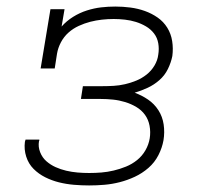

<svg xmlns="http://www.w3.org/2000/svg" viewBox="-20 -558 640 586"><path d="M252 8Q229 8 205.5 6Q182 4 160 -1.5Q138 -7 118 -17Q98 -27 82.5 -42.5Q67 -58 60 -80Q53 -102 56 -125Q57 -127 57 -128.5Q57 -130 58 -132H100Q100 -131 100 -129.5Q100 -128 99 -127Q96 -110 102.5 -93.5Q109 -77 121.5 -66Q134 -55 149.5 -48Q165 -41 182 -37Q199 -33 216.5 -31.5Q234 -30 252 -30Q271 -30 289.5 -31.5Q308 -33 327 -37.5Q346 -42 364.5 -49.5Q383 -57 398.5 -69.5Q414 -82 424 -99.5Q434 -117 437 -136Q440 -155 436.5 -174Q433 -193 422.5 -207.5Q412 -222 396 -231.5Q380 -241 362 -246.5Q344 -252 325 -254Q306 -256 286 -256H227L233 -295H293Q310 -295 327 -296Q344 -297 361.5 -301Q379 -305 396 -312Q413 -319 427.5 -330.5Q442 -342 451.5 -358Q461 -374 463 -391Q466 -409 463 -426Q460 -443 450 -456Q440 -469 425.5 -477.5Q411 -486 395 -491Q379 -496 361.5 -498Q344 -500 327 -500Q309 -500 291 -498Q273 -496 255.5 -491.5Q238 -487 220.5 -479Q203 -471 189 -458.5Q175 -446 166 -429Q157 -412 154 -394L147 -349H104L134 -530H177L168 -477Q183 -494 203 -506.5Q223 -519 245 -526Q267 -533 288.5 -535.5Q310 -538 332 -538Q355 -538 378 -535Q401 -532 422 -524.5Q443 -517 461 -504.5Q479 -492 490.5 -473.5Q502 -455 505.5 -432.5Q509 -410 506 -387Q502 -367 492.5 -347.5Q483 -328 466.5 -313.5Q450 -299 430.5 -290Q411 -281 391 -275Q413 -267 432 -254Q451 -241 463.5 -221.5Q476 -202 479.5 -178Q483 -154 479 -130Q475 -107 463.5 -84.5Q452 -62 433 -45.5Q414 -29 391.5 -18.5Q369 -8 345.5 -2Q322 4 298.5 6Q275 8 252 8Z"/></svg>

Font: Iosevka Slab XLtExObl
Style: Regular
Weight: 200
Width: 7
Italic angle: -9°
Monospace: yes
Designer: Belleve Invis
Foundry: Belleve Invis
Version: Version 11.1.1; ttfautohint (v1.8.3)